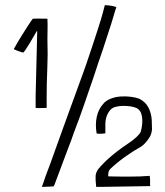

<svg xmlns="http://www.w3.org/2000/svg" viewBox="-20 -729 642 749"><path d="M162 -348Q162 -405 164.5 -460.5Q167 -516 165 -573Q165 -594 165.5 -614.5Q166 -635 165 -656Q119 -657 108 -656Q107 -655 102 -648Q97 -641 88 -627Q79 -613 64 -589Q49 -565 34 -538Q34 -536 51 -530Q68 -524 70 -524Q74 -524 96.5 -561.5Q119 -599 121 -603.5Q123 -608 125 -608Q125 -606 125 -603Q125 -600 125 -598Q123 -507 121.5 -456Q120 -405 119 -355V-308Q129 -307 136 -307.5Q143 -308 162 -308Q162 -323 162 -331.5Q162 -340 162 -348ZM566 -3Q565 -9 565.5 -19.5Q566 -30 564 -43Q530 -40 483 -40Q436 -40 403 -41Q402 -42 402 -46Q402 -50 403 -56Q404 -62 409 -69Q440 -98 472.5 -120.5Q505 -143 519.5 -150.5Q534 -158 545 -169.5Q556 -181 564 -194.5Q572 -208 573 -226Q573 -227 572.5 -239Q572 -251 572 -261Q570 -289 558.5 -310.5Q547 -332 523 -344Q510 -349 490 -351.5Q470 -354 449.5 -352.5Q429 -351 410.5 -343.5Q392 -336 382 -323Q364 -303 357.5 -273.5Q351 -244 357 -208H358Q375 -206 391 -209V-211Q391 -220 391 -244.5Q391 -269 402 -288.5Q413 -308 430 -312Q447 -316 459 -316Q493 -316 511.5 -308Q530 -300 534 -273.5Q538 -247 529 -215Q520 -196 479 -168.5Q438 -141 410 -116.5Q382 -92 363 -69Q354 -56 353 -43Q352 -30 355 -2Q355 -1 355 0H377L565 -3Q566 -3 566 -3ZM189 -2Q183 -1 143 0Q146 -6 149 -15.5Q152 -25 157.5 -41Q163 -57 169 -71.5Q175 -86 176 -90Q211 -189 224.5 -225Q238 -261 255 -309Q272 -357 302 -438Q313 -467 339.5 -547Q366 -627 374 -654Q382 -681 389 -709Q422 -707 434 -701Q432 -696 431 -692.5Q430 -689 428 -683Q424 -669 414 -636.5Q404 -604 382 -538Q372 -510 363 -482.5Q354 -455 345 -428Q326 -373 307.5 -319Q289 -265 268 -211Q263 -196 257.5 -181Q252 -166 246 -151L192 -7Q190 -3 189 -2Z"/></svg>

Font: Londrina Solid Thin
Style: Regular
Weight: 250
Designer: Marcelo Magalhaes
Foundry: Marcelo Magalhães
Version: Version 1.002